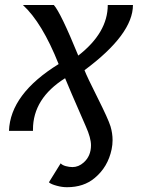

<svg xmlns="http://www.w3.org/2000/svg" viewBox="-20 -533 575 782"><path d="M252.9 229.5Q232.4 229.5 211.4 223.6Q187.5 217.3 179.2 209.5L227.1 132.3Q233.4 139.6 247.8 143.6Q262.2 147.5 275.4 147.5Q299.8 147.5 320.8 128.9Q350.6 102.5 350.6 58.6Q350.6 28.8 329.6 -18.1Q256.8 -184.6 245.1 -214.4Q114.3 -132.3 114.3 -5.4V0H16.6Q22 -150.4 218.8 -272Q151.9 -440.4 73.2 -512.7H199.2Q227.1 -481.9 298.8 -306.6Q418.9 -399.9 418.9 -512.7H521.5Q521.5 -393.6 324.2 -247.1Q333.5 -222.2 377.2 -135.3Q420.9 -48.3 430.2 -18.1Q438.5 10.3 438.5 37.6Q438.5 56.6 434.6 75.2Q419.4 147.5 365.7 191.9Q321.3 229.5 252.9 229.5Z"/></svg>

Font: Cadman
Style: Italic
Weight: 400
Italic angle: -12°
Designer: Paul James MIller
Foundry: High-Logic / Made with FontCreator
Version: Version 2.114;March 28, 2021;FontCreator 13.0.0.2683 64-bit